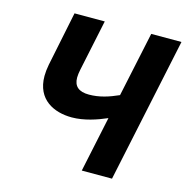

<svg xmlns="http://www.w3.org/2000/svg" viewBox="-105 -814 889 914"><g transform="rotate(15 339.0 -357.0)"><path d="M90 -389C90 -273 178 -232 266 -232C326 -232 388 -253 436 -274L378 0H527L678 -714H529L461 -394C414 -373 368 -358 317 -358C267 -358 242 -379 242 -422C242 -434 244 -447 247 -462L300 -714H151L96 -446C92 -425 90 -406 90 -389Z"/></g></svg>

Font: BC Sans
Style: Bold Italic
Weight: 700
Italic angle: -12°
Designer: Monotype Design Team
Province of B.C.
Foundry: Monotype Imaging Inc.
Version: Version 2.000;GOOG;noto-source:20170915:90ef993387c0